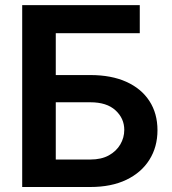

<svg xmlns="http://www.w3.org/2000/svg" viewBox="-20 -748 690 768"><path d="M68.8 0V-727.5H539.1V-615.2H203.1V-447.8H341.3Q425.3 -447.8 485.4 -420.7Q545.4 -393.6 577.6 -344Q609.9 -294.4 609.9 -227.1Q609.9 -160.2 577.6 -108.9Q545.4 -57.6 485.4 -28.8Q425.3 0 341.3 0ZM203.1 -109.9H341.3Q385.3 -109.9 415.3 -126.5Q445.3 -143.1 461.2 -170.2Q477.1 -197.3 477.1 -228.5Q477.1 -274.4 442.1 -306.6Q407.2 -338.9 341.3 -338.9H203.1Z"/></svg>

Font: V-Inter
Style: SemiBold-600
Weight: 600
Designer: Rasmus Andersson
Foundry: rsms
Version: Version 4.000;git-4146feb